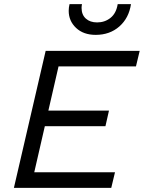

<svg xmlns="http://www.w3.org/2000/svg" viewBox="-20 -905 693 925"><path d="M47 0 200 -660H653L635 -585H262L213 -372H505L488 -297H196L145 -75H534L516 0ZM611 -885Q601 -818 555 -777.5Q509 -737 441 -737Q382 -737 346.5 -770.5Q311 -804 311 -853Q311 -861 312 -869Q313 -877 315 -885H375Q374 -881 373.5 -876Q373 -871 373 -867Q373 -834 393.5 -815.5Q414 -797 448 -797Q485 -797 512.5 -819Q540 -841 547 -885Z"/></svg>

Font: Work Sans
Style: Italic
Weight: 400
Italic angle: -13°
Designer: Wei Huang
Foundry: Wei Huang
Version: Version 2.012